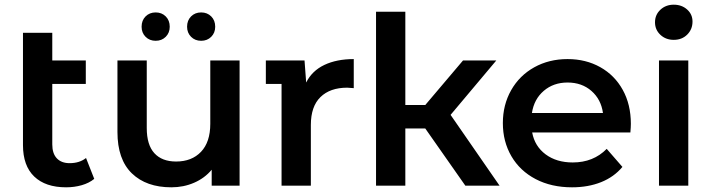

<svg xmlns="http://www.w3.org/2000/svg" viewBox="-20 -792 3038 819"><path d="M382 -29Q360 -11 328.5 -2Q297 7 262 7Q174 7 126 -39Q78 -85 78 -173V-652H203V-534H346V-434H203V-176Q203 -137 222.5 -116.5Q242 -96 277 -96Q319 -96 347 -118Z M1002 -534V0H883V-68Q853 -32 808 -12.5Q763 7 711 7Q604 7 542.5 -52.5Q481 -112 481 -229V-534H606V-246Q606 -174 638.5 -138.5Q671 -103 731 -103Q798 -103 837.5 -144.5Q877 -186 877 -264V-534ZM584 -678Q584 -705 601 -722Q618 -739 644 -739Q670 -739 687 -722Q704 -705 704 -678Q704 -652 687 -635Q670 -618 644 -618Q618 -618 601 -635Q584 -652 584 -678ZM778 -678Q778 -705 795 -722Q812 -739 838 -739Q864 -739 881 -722Q898 -705 898 -678Q898 -652 881 -635Q864 -618 838 -618Q812 -618 795 -635Q778 -652 778 -678Z M1489 -540V-416Q1469 -418 1461 -418Q1388 -418 1347 -378Q1306 -338 1306 -259V0H1181V-434H1114V-534H1279L1286 -440Q1311 -490 1363.5 -515Q1416 -540 1489 -540Z M2111 0H1965L1794 -244H1709V0H1584V-742H1709V-344H1794L1955 -534H2097L1902 -302Z M2669 -227H2250Q2261 -168 2307.5 -133.5Q2354 -99 2423 -99Q2511 -99 2568 -157L2635 -80Q2599 -37 2544 -15Q2489 7 2420 7Q2332 7 2265 -28Q2198 -63 2161.5 -125.5Q2125 -188 2125 -267Q2125 -345 2160.5 -407.5Q2196 -470 2259 -505Q2322 -540 2401 -540Q2479 -540 2540.5 -505.5Q2602 -471 2636.5 -408.5Q2671 -346 2671 -264Q2671 -251 2669 -227ZM2249 -310H2552Q2544 -368 2503 -404Q2462 -440 2401 -440Q2341 -440 2299.5 -404.5Q2258 -369 2249 -310Z M2791 -534H2916V0H2791ZM2774 -697Q2774 -729 2797 -750.5Q2820 -772 2854 -772Q2888 -772 2911 -751.5Q2934 -731 2934 -700Q2934 -667 2911.5 -644.5Q2889 -622 2854 -622Q2820 -622 2797 -643.5Q2774 -665 2774 -697Z"/></svg>

Font: mBank SemiBold
Style: Regular
Weight: 600
Designer: Julieta Ulanovsky
Foundry: Julieta Ulanovsky
Version: Version 7.200